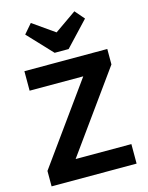

<svg xmlns="http://www.w3.org/2000/svg" viewBox="-140 -1055 878 1141"><g transform="rotate(-15 299.0 -485.0)"><path d="M32 -95 401 -608H563L194 -95ZM32 0V-95L134 -120H555V0ZM53 -583V-703H563V-608L460 -583ZM432 -970 482 -912 341 -762H255L114 -912L164 -970L345 -843H250Z"/></g></svg>

Font: Outfit Thin SemiBold
Style: Regular
Weight: 600
Version: Version 1.100;gftools[0.9.27]